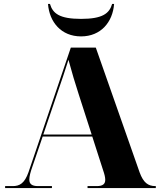

<svg xmlns="http://www.w3.org/2000/svg" viewBox="-20 -956 812 976"><path d="M392 -771C493 -771 553 -844 560 -936H550C536 -888 502 -860 392 -860C282 -860 248 -888 234 -936H224C231 -844 291 -771 392 -771ZM6 0H244V-10H173C142 -10 129 -21 129 -43C129 -60 135 -81 144 -107L197 -262H449L504 -91C511 -71 515 -55 515 -42C515 -21 503 -10 472 -10H425V0H772V-10H770C732 -10 709 -28 690 -79L467 -714H340L125 -81C105 -24 80 -10 45 -10H6ZM200 -272 271 -481C289 -533 313 -603 328 -652C342 -599 366 -519 380 -477L446 -272Z"/></svg>

Font: Noto Serif Display ExtraBold
Style: Regular
Weight: 800
Designer: Monotype Design Team
Foundry: Monotype Imaging Inc.
Version: Version 2.009